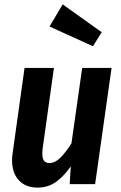

<svg xmlns="http://www.w3.org/2000/svg" viewBox="-20 -840 551 876"><path d="M35 -109Q35 -126 38 -144L92 -530H226L174 -158Q173 -151 173 -138Q173 -96 205 -96Q231 -96 256 -121Q281 -146 306 -186L355 -530H489L414 0H298L303 -81Q270 -34 234 -9Q198 16 151 16Q97 16 66 -17.5Q35 -51 35 -109ZM444 -693 404 -629 206 -719 266 -820Z"/></svg>

Font: Fira Sans Condensed SemiBold
Style: Italic
Weight: 600
Width: 3
Italic angle: -8°
Designer: bBox Type GmbH & Carrois Corporate GbR & Edenspiekermann AG
Foundry: bBox Type GmbH & Carrois Corporate GbR & Edenspiekermann AG
Version: Version 4.301